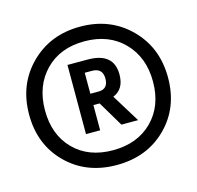

<svg xmlns="http://www.w3.org/2000/svg" viewBox="-78 -939 655 639"><g transform="rotate(-15 250.0 -619.5)"><path d="M78.1 -448.7Q10.7 -515.6 10.7 -619.1Q10.7 -722.7 78.6 -790.5Q146.5 -858.4 250 -858.4Q353.5 -858.4 421.4 -790.5Q489.3 -722.7 489.3 -619.1Q489.3 -515.6 421.9 -448.7Q354.5 -381.8 250 -381.8Q145.5 -381.8 78.1 -448.7ZM116.2 -755.4Q65.4 -703.1 65.4 -619.1Q65.4 -535.2 115.7 -483.9Q166 -432.6 250.5 -432.6Q335 -432.6 386.2 -483.9Q437.5 -535.2 437.5 -619.1Q437.5 -703.1 386.2 -755.4Q335 -807.6 251 -807.6Q167 -807.6 116.2 -755.4ZM176.8 -507.8V-746.1H246.1Q335.9 -746.1 335.9 -670.9Q335.9 -620.1 296.9 -604.5L356.4 -507.8H298.8L247.1 -594.7H225.6V-507.8ZM225.6 -633.8H253.9Q287.1 -633.8 287.1 -669.9Q287.1 -706.1 250 -706.1H225.6Z"/></g></svg>

Font: GenEi M Gothic v2 Regular
Style: Regular
Weight: 400
Version: Version 2.0